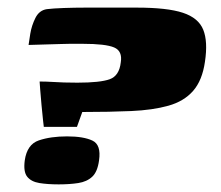

<svg xmlns="http://www.w3.org/2000/svg" viewBox="-20 -480 580 504"><path d="M182 -147H95Q95 -147 93 -164Q91 -181 89 -204Q87 -227 85.5 -245Q84 -263 84 -266Q101 -266 116.5 -265Q132 -264 148 -263.5Q164 -263 183 -263Q243 -263 268 -272Q293 -281 297 -316Q302 -346 279.5 -355.5Q257 -365 197 -365H163Q157 -365 141 -364.5Q125 -364 106 -363.5Q87 -363 72.5 -362.5Q58 -362 55 -362Q56 -370 59.5 -391.5Q63 -413 73 -433Q83 -453 103 -456Q119 -458 147.5 -459Q176 -460 204 -460Q227 -460 249.5 -460Q272 -460 294.5 -460Q317 -460 339 -460Q419 -460 460 -446.5Q501 -433 513.5 -402Q526 -371 518 -318Q511 -269 487 -241.5Q463 -214 422 -202.5Q381 -191 324.5 -188.5Q268 -186 196 -186ZM45 -59Q51 -101 82 -111.5Q113 -122 156 -122Q199 -122 222.5 -111Q246 -100 240 -59Q236 -29 222 -16Q208 -3 185.5 0.5Q163 4 134 4Q105 4 83.5 0.5Q62 -3 51.5 -16Q41 -29 45 -59Z"/></svg>

Font: Genos Thin Black
Style: Italic
Weight: 900
Italic angle: -8°
Version: Version 1.010